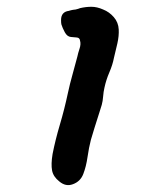

<svg xmlns="http://www.w3.org/2000/svg" viewBox="-20 -538 465 566"><path d="M330 -451Q331 -432 326 -410Q321 -388 316 -368Q312 -347 302.5 -325Q293 -303 288 -280Q285 -267 284 -253.5Q283 -240 280 -229Q279 -225 272.5 -205Q266 -185 259 -162.5Q252 -140 248 -126Q242 -103 238 -75Q234 -47 225.5 -25Q217 -3 195 5Q174 13 155 -3Q137 -17 133.5 -35.5Q130 -54 135 -84Q143 -125 156.5 -170.5Q170 -216 180 -263Q186 -291 193.5 -317.5Q201 -344 208 -371Q210 -381 214.5 -394.5Q219 -408 216 -418Q215 -427 206 -427.5Q197 -428 189 -429Q178 -430 171 -443Q164 -456 161 -466Q160 -470 160 -479Q160 -503 183 -506Q189 -508 195 -509Q201 -510 203 -510Q207 -511 210.5 -512Q214 -513 216 -514Q233 -518 249.5 -518Q266 -518 284 -510Q302 -503 315.5 -487.5Q329 -472 330 -451Z"/></svg>

Font: Slackside One
Style: Regular
Weight: 400
Version: Version 1.000